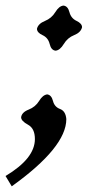

<svg xmlns="http://www.w3.org/2000/svg" viewBox="-45 -491 353 680"><path d="M151.9 -311.5Q136.2 -313 130.9 -335.2Q125.5 -357.4 105.7 -366.5Q85.9 -375.5 85.9 -389.2Q90.3 -407.2 114 -416.7Q137.7 -426.3 150.9 -448Q164.1 -469.7 179.7 -471.2Q195.3 -469.7 200.9 -448Q206.5 -426.3 226.1 -417Q245.6 -407.7 245.6 -394.5Q241.2 -376 217.8 -366.7Q194.3 -357.4 180.9 -335.2Q167.5 -313 151.9 -311.5ZM-3.4 168.9 -25.4 132.3Q78.6 70.3 78.6 1.5Q78.6 -36.1 54.2 -49.3Q29.8 -62.5 29.8 -75.7Q32.2 -93.3 56.4 -102.8Q80.6 -112.3 93.5 -133.5Q106.4 -154.8 122.1 -156.7Q137.2 -154.8 142.6 -133.5Q147.9 -112.3 167.7 -105Q187.5 -97.7 189.9 -69.3Q189.9 30.3 -3.4 168.9Z"/></svg>

Font: Kelvinch
Style: Bold Italic
Weight: 700
Italic angle: -10°
Designer: Paul James Miller
Foundry: High-Logic / Made with FontCreator
Version: Version 3.30 September 23, 2016